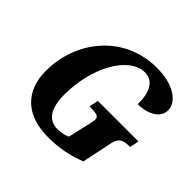

<svg xmlns="http://www.w3.org/2000/svg" viewBox="-176 -917 1119 1119"><g transform="rotate(45 383.5 -357.5)"><path d="M356 10C450 10 520 -5 601 -36L641 -228C653 -282 687 -288 731 -288H734L746 -345H412L399 -288H409C453 -288 478 -283 478 -259C478 -251 475 -236 471 -216L439 -78C418 -68 392 -62 361 -62C282 -62 247 -125 247 -235C247 -450 353 -657 490 -657C559 -657 592 -588 589 -496C674 -496 740 -534 740 -596C740 -660 664 -725 519 -725C249 -725 73 -504 73 -255C73 -93 169 10 356 10Z"/></g></svg>

Font: Noto Serif SemiCondensed Extra
Style: Italic
Weight: 800
Width: 4
Italic angle: -12°
Designer: Monotype Design Team
Foundry: Monotype Imaging Inc.
Version: Version 1.901